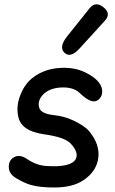

<svg xmlns="http://www.w3.org/2000/svg" viewBox="-20 -831 527 880"><path d="M191.4 -70.3Q146.5 -73.2 103.5 -102.5Q68.4 -126.5 41 -108.4Q18.6 -93.8 20.5 -61.5Q22.5 -32.2 56.6 -12.7Q94.7 9.3 121.1 16.6Q164.1 28.8 232.4 28.3Q313.5 27.8 362.3 -4.9Q422.9 -45.4 430.7 -108.4Q438 -169.9 388.7 -229.5Q367.7 -254.9 314 -279.8Q274.4 -298.3 228 -303.2Q168.9 -309.6 160.2 -335.9Q150.4 -366.2 174.3 -394Q202.6 -427.2 261.7 -430.2Q316.9 -432.1 345.2 -404.8Q401.9 -350.1 429.7 -373Q452.1 -391.1 447.8 -420.4Q440.9 -464.8 371.1 -499Q317.4 -525.4 246.1 -519Q182.6 -513.2 134.3 -478Q93.3 -448.7 72.3 -392.6Q52.7 -341.8 64.5 -293Q79.6 -230.5 179.7 -215.8Q276.4 -202.6 303.7 -173.3Q344.7 -129.4 325.2 -98.6Q300.8 -63 191.4 -70.3ZM454.1 -797.9Q418 -827.1 390.1 -792.5L288.6 -665.5Q248.5 -615.7 274.9 -589.8Q302.7 -562.5 345.2 -609.4L460.9 -736.3Q490.7 -769 454.1 -797.9Z"/></svg>

Font: Comic Relief
Style: Regular
Weight: 400
Designer: Jeff Davis
Foundry: Loudifier
Version: Version 1.200; ttfautohint (v1.8.4.7-5d5b)